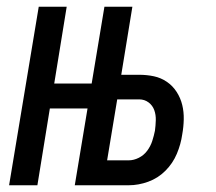

<svg xmlns="http://www.w3.org/2000/svg" viewBox="-20 -550 640 570"><path d="M7 0 95 -530H178L141 -302H294L281 -228H128L91 0ZM202 0 290 -530H373L340 -328H393Q416 -328 437 -323.5Q458 -319 475.5 -307Q493 -295 504.5 -277Q516 -259 521 -238.5Q526 -218 525.5 -195.5Q525 -173 521 -151Q517 -122 505 -93.5Q493 -65 471 -43Q449 -21 420 -10.5Q391 0 362 0ZM298 -74H362Q377 -74 392 -81.5Q407 -89 417 -102.5Q427 -116 432 -131.5Q437 -147 440 -162Q442 -177 442.5 -193Q443 -209 438 -223Q433 -237 421 -246Q409 -255 393 -255H328Z"/></svg>

Font: Iosevka Curly Extended Oblique
Style: Regular
Weight: 400
Width: 7
Italic angle: -9°
Monospace: yes
Designer: Belleve Invis
Foundry: Belleve Invis
Version: Version 11.1.0; ttfautohint (v1.8.3)